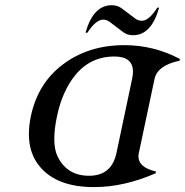

<svg xmlns="http://www.w3.org/2000/svg" viewBox="-20 -724 726 753"><path d="M418 -703.6Q440.9 -703.6 457 -691.4L510.3 -651.4Q522 -642.6 536.6 -642.6Q564 -642.6 596.7 -693.8H604Q573.7 -585.9 502 -585.9Q479 -585.9 462.9 -598.1L410.2 -638.2Q398.4 -647 384.8 -647Q356 -647 322.8 -595.7H315.4Q345.7 -703.6 418 -703.6ZM329.1 -34.7Q417.5 -34.7 436.5 -123L498 -414.1Q501.5 -429.7 501.5 -442.4Q501.5 -502.4 428.7 -502.4Q333.5 -502.4 273.4 -427.2Q224.1 -365.2 203.6 -268.6Q192.9 -217.8 192.9 -179.2Q192.9 -136.7 206.1 -109.9Q243.2 -34.7 329.1 -34.7ZM349.1 9.8Q204.6 9.8 137.7 -68.8Q93.3 -120.1 93.3 -198.2Q93.3 -231 101.1 -268.6Q127.9 -395 222.7 -468.3Q324.2 -546.9 467.3 -546.9Q584 -546.9 685.5 -492.7L684.1 -485.8Q597.2 -467.8 585.9 -413.6L524.4 -123.5Q522.9 -116.7 522.9 -110.4Q522.9 -67.4 591.8 -51.3L590.3 -44.4Q465.8 9.8 349.1 9.8Z"/></svg>

Font: Modern Antiqua
Style: Book Oblique
Weight: 400
Italic angle: -12°
Designer: Wojciech Kalinowski "wmk69" (wmk69@o2.pl)
Foundry: Wojciech Kalinowski "wmk69" (wmk69@o2.pl)
Version: Version 3.1.0; 2021-05-28